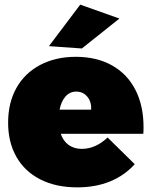

<svg xmlns="http://www.w3.org/2000/svg" viewBox="-20 -800 653 828"><path d="M599 -252Q599 -233 598 -223H242Q253 -191 276.5 -174.5Q300 -158 333 -158Q392 -158 444 -207L561 -92Q517 -43 454.5 -17.5Q392 8 313 8Q221 8 153.5 -26.5Q86 -61 50.5 -124Q15 -187 15 -271Q15 -357 51 -421Q87 -485 153.5 -520Q220 -555 307 -555Q397 -555 463 -518Q529 -481 564 -412.5Q599 -344 599 -252ZM309 -405Q281 -405 262.5 -384Q244 -363 237 -327H373Q375 -361 356.5 -383Q338 -405 309 -405ZM326 -780 495 -720 333 -591 191 -601Z"/></svg>

Font: Argentum Sans Black
Style: Regular
Weight: 900
Designer: Julieta Ulanovsky (Modified by Cristiano Sobral)
Foundry: Julieta Ulanovsky
Version: Version 1.000; ttfautohint (v1.5.65-e2d9)